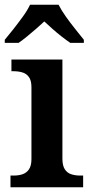

<svg xmlns="http://www.w3.org/2000/svg" viewBox="-25 -786 385 806"><path d="M19 0V-49H32Q53 -49 69.5 -54.5Q86 -60 96.5 -75Q107 -90 107 -118V-420Q107 -448 96.5 -462.5Q86 -477 69 -482Q52 -487 32 -487H23V-536H237V-120Q237 -91 247 -75.5Q257 -60 274 -54.5Q291 -49 312 -49H324V0ZM-5 -619Q11 -638 31.5 -664Q52 -690 71.5 -717Q91 -744 101 -766H221Q232 -744 251 -717Q270 -690 291 -664Q312 -638 327 -619V-606H270Q254 -617 234 -632.5Q214 -648 195 -665Q176 -682 161 -696Q146 -682 126.5 -665Q107 -648 88 -632.5Q69 -617 53 -606H-5Z"/></svg>

Font: Noto Serif Khmer SemiBold
Style: Regular
Weight: 600
Version: Version 2.003